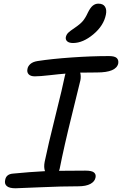

<svg xmlns="http://www.w3.org/2000/svg" viewBox="-20 -1054 662 1041"><path d="M376 -820.8Q355 -820.8 344.7 -829.6Q334.5 -838.4 336.9 -853Q340.3 -867.2 350.1 -876.7Q359.9 -886.2 384.8 -902.8Q414.6 -922.9 428.7 -939.5Q442.9 -956.1 456.1 -984.9Q469.7 -1012.7 483.2 -1023.4Q496.6 -1034.2 513.2 -1034.2Q539.1 -1034.2 549.3 -1017.8Q559.6 -1001.5 554.2 -975.1Q542.5 -915 486.1 -867.9Q429.7 -820.8 376 -820.8ZM64 -33.2Q30.8 -33.2 17.1 -44.9Q3.4 -56.6 7.8 -77.1Q12.7 -109.9 50.8 -112.8Q140.1 -121.6 224.1 -126Q216.3 -146.5 222.2 -176.8Q240.7 -266.6 280.5 -425.8Q320.3 -585 332 -644Q334 -651.9 335 -654.8Q301.8 -652.3 249 -646.2Q196.3 -640.1 168.9 -640.1Q146 -640.1 135.5 -651.1Q125 -662.1 128.9 -680.2Q131.3 -695.3 145 -707.3Q158.7 -719.2 184.1 -723.1Q260.3 -734.9 367.4 -742.4Q474.6 -750 570.8 -750Q601.6 -750 612.8 -739.5Q624 -729 621.1 -710Q610.4 -661.1 505.9 -661.1Q440.9 -661.1 415 -660.2Q419.9 -639.6 416 -619.1Q411.1 -596.7 369.6 -429.9Q328.1 -263.2 303.2 -137.2Q302.7 -135.7 301.5 -132.6Q300.3 -129.4 299.8 -127.9Q344.7 -128.9 442.9 -128.9Q477.5 -128.9 489.5 -118.9Q501.5 -108.9 498 -91.8Q494.1 -69.8 470.2 -56.9Q446.3 -43.9 403.8 -43.9Q314.5 -43.9 197.3 -38.6Q80.1 -33.2 64 -33.2Z"/></svg>

Font: Shantell Sans Bouncy
Style: Italic
Weight: 400
Italic angle: -11.31°
Designer: Stephen Nixon, Anya Danilova, Shantell Martin
Foundry: Arrow Type
Version: Version 1.006;[9816181b4]